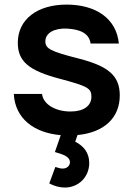

<svg xmlns="http://www.w3.org/2000/svg" viewBox="-20 -575 582 836"><path d="M263.5 241.5C320 241.5 368.5 197.5 368.5 134.5C368.5 91.5 345.5 61 307.5 42L317.5 13C433 2 501.5 -61.5 501.5 -159.5C501.5 -243.5 454.5 -286 325 -319.5C198.5 -351.5 177.5 -363.5 177.5 -395C177.5 -431 215.5 -453 272 -450.5C330.5 -447 368 -429.5 374.5 -385.5H497.5C487 -495.5 396 -555 270 -555C141.5 -555 57.5 -490 57.5 -389C57.5 -308 105 -267.5 240.5 -232C362.5 -199.5 378 -190.5 378 -154C378 -114 344.5 -89.5 287 -89.5C221 -89.5 168 -121 163 -166H40C46 -58 128.5 3.5 244.5 13.5L219 87C253.5 97 284.5 106 284.5 132C284.5 145 273 159 253 159C244.5 159 234.5 156.5 221 152L194.5 223.5C214 234 236.5 241.5 263.5 241.5Z"/></svg>

Font: Eudonet
Style: Bold
Weight: 700
Designer: Mikhail Sharanda
Foundry: Mikhail Sharanda
Version: Version 4.503;Glyphs 3.1.2 (3151)